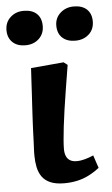

<svg xmlns="http://www.w3.org/2000/svg" viewBox="-104 -801 497 852"><g transform="rotate(-5 144.5 -375.0)"><path d="M148 14Q110 14 86 3.5Q62 -7 49 -25.5Q36 -44 31 -68.5Q26 -93 26 -119Q26 -124 26 -131.5Q26 -139 26.5 -148Q27 -157 27.5 -168Q28 -179 28.5 -192.5Q29 -206 29.5 -222Q30 -238 31 -256.5Q32 -275 33 -296Q34 -317 35.5 -341Q37 -365 38.5 -391.5Q40 -418 41.5 -447Q43 -476 45 -508L191 -521L208 -508Q199 -453 191 -403.5Q183 -354 177 -312.5Q171 -271 167 -237Q163 -203 161 -178Q159 -153 159 -138Q159 -119 164.5 -106Q170 -93 181.5 -86Q193 -79 211 -79Q229 -79 248.5 -84.5Q268 -90 286 -98L305 -41Q282 -23 257.5 -10.5Q233 2 205.5 8Q178 14 148 14ZM-49 -685Q-49 -720 -25 -742Q-1 -764 34 -764Q72 -764 92.5 -744.5Q113 -725 113 -690Q113 -655 89.5 -633Q66 -611 29 -611Q-7 -611 -28 -631Q-49 -651 -49 -685ZM173 -686Q173 -720 197.5 -742Q222 -764 257 -764Q295 -764 315.5 -744.5Q336 -725 336 -691Q336 -655 312 -633.5Q288 -612 252 -612Q215 -612 194 -631.5Q173 -651 173 -686Z"/></g></svg>

Font: Literata
Style: Bold Italic
Weight: 700
Italic angle: -2°
Designer: Latin by Veronika Burian and Jose Scaglione. Greek by Irene Vlachou. Cyrillic by Vera Evstafieva
Foundry: TypeTogether
Version: Version 3.103;gftools[0.9.29]